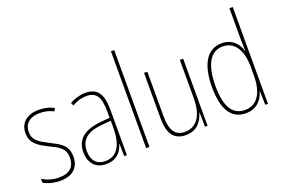

<svg xmlns="http://www.w3.org/2000/svg" viewBox="-101 -1083 2077 1416"><g transform="rotate(-20 937.5 -375.0)"><path d="M318 -126C318 -218 256 -245 183 -282C114 -318 70 -342 70 -407C70 -476 119 -512 193 -512C232 -512 273 -502 300 -486L312 -509C281 -526 239 -537 194 -537C95 -537 44 -482 44 -408C44 -324 102 -294 177 -256C245 -223 291 -200 291 -128C291 -57 252 -16 167 -16C119 -16 73 -30 37 -53V-22C64 -6 111 10 167 10C268 10 318 -44 318 -126Z M559 -537C518 -537 474 -524 436 -503L446 -480C489 -504 526 -512 559 -512C634 -512 666 -471 666 -351V-303L593 -296C469 -284 397 -234 397 -129C397 -53 438 10 528 10C614 10 650 -43 667 -96H669L671 0H692V-356C692 -486 651 -537 559 -537ZM593 -273 667 -279V-220C666 -98 627 -13 528 -13C462 -13 424 -55 424 -129C424 -219 483 -263 593 -273Z M869 0V-760H843V0Z M1325 -527H1299V-227C1299 -82 1241 -15 1153 -15C1083 -15 1044 -62 1044 -173V-527H1018V-166C1018 -49 1062 10 1152 10C1245 10 1284 -53 1301 -112H1303L1305 0H1325Z M1624 10C1713 10 1757 -50 1773 -108H1775L1778 0H1799V-760H1773V-511C1773 -483 1774 -456 1775 -425H1773C1759 -481 1711 -537 1630 -537C1517 -537 1453 -439 1453 -255C1453 -82 1510 10 1624 10ZM1626 -15C1524 -15 1480 -101 1480 -255C1480 -425 1533 -512 1630 -512C1722 -512 1773 -430 1773 -300V-234C1773 -100 1725 -15 1626 -15Z"/></g></svg>

Font: Noto Sans Kannada Condensed Thin
Style: Regular
Weight: 100
Width: 3
Designer: Jelle Bosma - Monotype Design Team
Foundry: Monotype Imaging Inc.
Version: Version 2.005